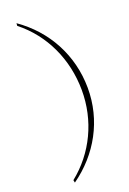

<svg xmlns="http://www.w3.org/2000/svg" viewBox="-162 -814 651 967"><g transform="rotate(-20 163.5 -330.5)"><path d="M60 83 63 97C202 -2 288 -155 287 -330C286 -505 202 -660 61 -758L60 -744C184 -646 254 -495 255 -330C256 -166 184 -16 60 83Z"/></g></svg>

Font: Sprat Condensed Thin
Style: Regular
Weight: 100
Width: 3
Designer: Ethan Nakache
Foundry: Collletttivo
Version: Version 2.000;Glyphs 3.2 (3217)